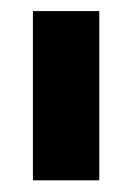

<svg xmlns="http://www.w3.org/2000/svg" viewBox="-20 -710 232 339"><path d="M38.1 -690.4H155.3V-391.6H38.1Z"/></svg>

Font: DINish
Style: Bold
Weight: 700
Designer: Bert Driehuis
Foundry: Playbeing
Version: Version 3.008; git-95204e4c-release